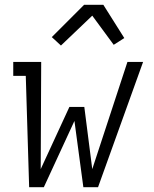

<svg xmlns="http://www.w3.org/2000/svg" viewBox="-20 -777 640 797"><path d="M101 0 87 -462H35V-520H151L149 -75L268 -333H330L363 -75L509 -520H574L387 0H326L289 -275L162 0ZM233 -588 195 -623 329 -757H409L496 -619L452 -591L363 -712Z"/></svg>

Font: Iosevka HT Light Extended
Style: Italic
Weight: 300
Width: 7
Italic angle: -9°
Monospace: yes
Designer: Belleve Invis
Foundry: Belleve Invis
Version: Version 32.3.0; ttfautohint (v1.8.4)